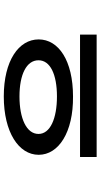

<svg xmlns="http://www.w3.org/2000/svg" viewBox="228 -904 543 1040"><g transform="rotate(-90 500.0 -383.5)"><path d="M498 -260C692 -260 807 -338 807 -446C807 -554 692 -635 498 -635C304 -635 182 -554 182 -446C182 -338 304 -258 498 -260ZM498 -347C379 -347 295 -383 295 -447C295 -512 379 -550 498 -550C617 -550 694 -512 694 -447C694 -383 617 -347 498 -347ZM170 -222V-132H833V-222Z"/></g></svg>

Font: Inconsolata UltraExpanded
Style: Bold
Weight: 700
Width: 9
Monospace: yes
Designer: Raph Levien, Cyreal, Brenton Simpson
Foundry: Raph Levien, Cyreal, Google
Version: Version 3.100